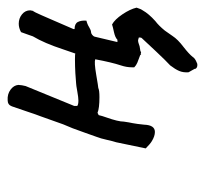

<svg xmlns="http://www.w3.org/2000/svg" viewBox="-37 -393 536 502"><g transform="rotate(-90 231.0 -142.0)"><path d="M462 -53Q461 -51 459.5 -46Q458 -41 455 -37Q446 -21 427 -4Q415 5 402 21L388 41Q379 55 359 70Q341 84 333 94Q330 100 317 105Q316 106 312 106Q305 106 302 101Q303 100 299 93.5Q295 87 293 83Q292 69 296.5 58.5Q301 48 311 35Q323 24 347.5 -2Q372 -28 383 -40Q384 -42 384 -47L377 -49Q372 -49 368.5 -47.5Q365 -46 361 -45L349 -43L345 -41L343 -42L339 -41V-43Q325 -48 318 -51Q311 -54 306 -59V-65Q306 -79 311 -94Q319 -118 327 -161Q319 -164 287 -158.5Q255 -153 252 -153Q246 -150 228 -150Q199 -150 187 -155L181 -152Q179 -143 175 -132Q164 -101 164 -86Q162 -72 160 -63Q158 -53 156 -33Q155 -5 137 -5Q126 -5 113 -13Q106 -17 94 -29L110 -106Q113 -115 116.5 -131Q120 -147 124 -157L135 -188Q147 -223 157 -245Q157 -245 178 -304Q181 -311 191.5 -342.5Q202 -374 204 -379Q208 -390 220 -390Q236 -391 247.5 -382.5Q259 -374 260 -362Q260 -359 259 -352.5Q258 -346 257 -343L205 -216V-208Q209 -205 219 -205Q227 -205 243.5 -208Q260 -211 264 -211Q273 -212 291 -213Q309 -214 327 -214Q341 -214 342 -213L353 -245Q369 -294 387 -324Q388 -327 391 -335.5Q394 -344 398 -355Q409 -361 420 -361Q434 -361 444.5 -352.5Q455 -344 455 -331Q455 -329 453 -321Q456 -334 432 -278Q408 -222 406 -218V-215Q420 -215 424.5 -206.5Q429 -198 428 -184Q419 -182 411 -177Q403 -172 398 -172Q395 -172 391 -169Q387 -166 386 -162L372 -103H378Q384 -109 398 -112Q412 -115 418 -117Q431 -110 444.5 -90Q458 -70 462 -53Z"/></g></svg>

Font: Caveat
Style: Regular
Weight: 400
Designer: Pablo Impallari
Foundry: Pablo Impallari
Version: Version 1.500; ttfautohint (v1.6)